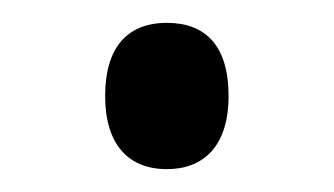

<svg xmlns="http://www.w3.org/2000/svg" viewBox="-20 -134 292 168"><path d="M72 -50C72 -8 92 14 126 14C158 14 180 -6 180 -50C180 -95 159 -114 126 -114C91 -114 72 -92 72 -50Z"/></svg>

Font: Noto Sans Devanagari UI ExtraCondensed
Style: Regular
Weight: 400
Width: 2
Designer: Jelle Bosma - Monotype Design Team
Foundry: Monotype Imaging Inc.
Version: Version 2.003